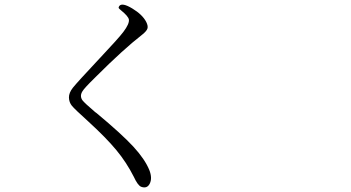

<svg xmlns="http://www.w3.org/2000/svg" viewBox="-20 -779 1540 843"><path d="M635.7 -32.2Q616.2 -80.1 565.4 -135.3Q514.6 -190.4 404.3 -282.2Q402.3 -284.2 397.5 -287.1Q351.6 -326.2 341.8 -338.9Q329.1 -357.4 341.8 -377.9Q349.6 -391.6 394.5 -435.5Q398.4 -439.5 400.4 -441.4Q521.5 -562.5 604.5 -627Q624 -642.6 627.4 -653.8Q630.9 -665 622.1 -682.6Q605.5 -714.8 561 -741.7Q516.6 -768.6 503.9 -752.9Q500 -747.1 501 -744.1Q502 -741.2 511.7 -733.4Q543 -708 545.9 -693.4Q548.8 -674.8 521.5 -638.7Q500 -610.4 420.9 -526.4Q419.9 -525.4 418 -523.4Q317.4 -416 299.8 -393.6Q282.2 -371.1 282.7 -350.6Q283.2 -330.1 295.4 -314.9Q307.6 -299.8 367.2 -246.1Q446.3 -173.8 490.7 -120.1Q535.2 -66.4 567.4 -2.9Q585 35.2 599.6 41Q626 50.8 637.7 26.9Q649.4 2.9 635.7 -32.2Z"/></svg>

Font: Bpmf GenWan Min R
Style: R
Weight: 400
Foundry: But Ko
Version: Version 1.320